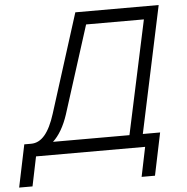

<svg xmlns="http://www.w3.org/2000/svg" viewBox="-92 -766 947 973"><g transform="rotate(-5 382.0 -280.0)"><path d="M-34 150H34L65 0H620L589 150H657L702 -66H614L751 -710H327L168 -208C138 -113 99 -66 46 -66H11ZM157 -66C188 -94 215 -140 234 -198L376 -644H670L546 -66Z"/></g></svg>

Font: Geist Light
Style: Italic
Weight: 300
Italic angle: -12°
Designer: Basement.studio, Andrés Briganti, Mateo Zaragoza
Foundry: Basement.studio, Vercel, Andrés Briganti, Guido Ferreyra, Mateo Zaragoza
Version: Version 1.500